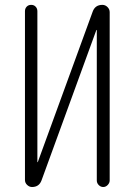

<svg xmlns="http://www.w3.org/2000/svg" viewBox="-20 -750 540 770"><path d="M108.4 0Q97.7 0 88.9 -8.3Q80.1 -16.6 80.1 -28.3V-705.1Q80.1 -715.8 86.9 -723.1Q93.8 -730.5 105 -730.5Q116.2 -730.5 123 -723.1Q129.9 -715.8 129.9 -705.1V-100.6Q129.9 -99.6 130.9 -99.6Q131.8 -99.6 131.8 -100.6L351.6 -703.1Q361.3 -730.5 390.6 -730.5Q402.3 -730.5 411.1 -721.7Q419.9 -712.9 419.9 -701.2V-26.4Q419.9 -16.6 412.1 -8.3Q404.3 0 394 0Q383.8 0 376 -7.8Q368.2 -15.6 368.2 -26.4V-628.9Q368.2 -629.9 367.2 -629.9Q366.2 -629.9 366.2 -628.9L146.5 -26.4Q136.7 0 108.4 0Z"/></svg>

Font: Rounded Mgen+ 1mn light
Style: Regular
Weight: 200
Designer: [Source Han Sans]
Ryoko NISHIZUKA  (kana & ideographs); Paul D. Hunt (Latin, Greek & Cyrillic); Wenlong ZHANG  (bopomofo
Version: Version 1.059.20150602